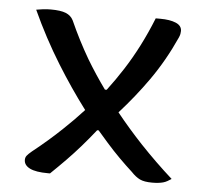

<svg xmlns="http://www.w3.org/2000/svg" viewBox="-44 -586 689 644"><g transform="rotate(5 300.0 -264.0)"><path d="M53 -533Q64 -535 76 -536.5Q88 -538 102 -538Q135 -538 152.5 -531Q170 -524 178 -508Q207 -443 242 -383Q272 -333 306 -286H312Q340 -323 365 -362Q390 -401 412.5 -445Q435 -489 455 -539H470Q503 -539 523 -530.5Q543 -522 543 -504Q543 -499 542 -494Q541 -489 538 -482Q502 -402 454 -334Q411 -273 358 -214Q399 -163 445 -114Q498 -58 555 -7Q549 -3 542 1Q535 5 527.5 7Q520 9 511 10Q502 11 491 11Q464 11 449.5 4Q435 -3 420 -19Q399 -38 376 -61Q353 -84 331 -109Q314 -129 297 -148H292Q269 -119 245.5 -92Q222 -65 197.5 -40Q173 -15 147 10H140Q99 10 79 0Q59 -10 59 -28Q59 -36 63.5 -42Q68 -48 80 -58Q133 -100 178 -143Q214 -177 246 -212Q194 -281 147 -357Q95 -441 53 -533Z"/></g></svg>

Font: Code D Ace
Style: Regular
Weight: 400
Version: Version 1.085; ttfautohint (v1.8.4.7-5d5b);Nerd Fonts 3.0.2